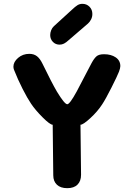

<svg xmlns="http://www.w3.org/2000/svg" viewBox="-20 -983 695 1002"><path d="M258 -68 255 -332Q241 -332 202.5 -370.5Q164 -409 142 -442Q123 -470 98 -519Q73 -568 53 -619Q50 -627 50 -635Q50 -660 74.5 -681Q99 -702 133 -702Q157 -702 173 -689.5Q189 -677 202 -650Q249 -553 277 -505Q317 -439 331 -439Q344 -439 380 -505L458 -654Q471 -678 483.5 -689Q496 -700 523 -700Q560 -700 584 -683.5Q608 -667 608 -638Q608 -628 601 -609Q592 -586 561.5 -525.5Q531 -465 513 -438Q489 -401 451.5 -366.5Q414 -332 400 -332L403 -71Q403 -38 384.5 -19.5Q366 -1 331 -1Q296 -1 277 -19Q258 -37 258 -68ZM242 -800Q242 -812 247 -825Q252 -838 261 -846L354 -931Q373 -949 384.5 -956Q396 -963 410 -963Q432 -963 447 -948Q462 -933 462 -910Q462 -895 455.5 -882Q449 -869 439 -860L339 -774Q325 -761 314 -755.5Q303 -750 291 -750Q270 -750 256 -764.5Q242 -779 242 -800Z"/></svg>

Font: Mali
Style: Bold
Weight: 700
Designer: Kitiyaporn Chalermlarp | Katatrad Aksorn Co.,Ltd.
Foundry: Cadson Demak Co.,Ltd.
Version: Version 1.000; ttfautohint (v1.6)